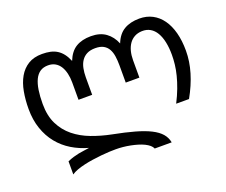

<svg xmlns="http://www.w3.org/2000/svg" viewBox="-118 -713 1294 1097"><g transform="rotate(-20 528.5 -165.0)"><path d="M622.1 -317.9Q622.1 -346.7 618.4 -372.1Q614.7 -397.5 604.2 -416.3Q593.8 -435.1 574.7 -445.8Q555.7 -456.5 524.9 -456.5Q494.1 -456.5 473.6 -445.8Q453.1 -435.1 440.7 -416.3Q428.2 -397.5 423.1 -372.1Q418 -346.7 418 -317.9V-211.9H335V-317.9Q335 -346.7 329.1 -372.1Q323.2 -397.5 311.5 -416.3Q299.8 -435.1 281.5 -445.8Q263.2 -456.5 238.3 -456.5Q209.5 -456.5 189.7 -443.4Q169.9 -430.2 157.7 -404.8Q145.5 -379.4 139.9 -342.8Q134.3 -306.2 134.3 -259.3Q134.3 -187.5 159.4 -136.7Q184.6 -85.9 227.5 -51Q270.5 -16.1 327.4 5.4Q384.3 26.9 448.2 39.6Q523.4 54.2 578.1 69.6Q632.8 85 669.7 103.5Q706.5 122.1 726.6 145.3Q746.6 168.5 752 198.7H648.9Q644.5 187.5 633.1 177.7Q621.6 168 605.2 159.9Q588.9 151.9 568.4 145.8Q547.9 139.6 525.9 135.3Q503.9 130.9 481.4 128.7Q459 126.5 438 126.5Q421.4 126.5 398.2 127.4Q375 128.4 348.9 131.1Q322.8 133.8 295.4 137.7Q268.1 141.6 242.7 147.5Q217.3 153.3 196 161.1Q174.8 168.9 161.1 178.7V99.1Q181.2 90.3 198.5 85.2Q215.8 80.1 231.9 76.9Q248 73.7 263.9 71.8Q279.8 69.8 297.4 66.9Q243.7 52.2 198 24.4Q152.3 -3.4 119.1 -44.4Q85.9 -85.4 67.4 -139.4Q48.8 -193.4 48.8 -259.3Q48.8 -315.4 57.9 -364.5Q66.9 -413.6 87.9 -450.2Q108.9 -486.8 143.3 -508.1Q177.7 -529.3 228 -529.3Q255.9 -529.3 278.3 -524.4Q300.8 -519.5 318.8 -508.1Q336.9 -496.6 351.1 -478.3Q365.2 -460 376.5 -433.1Q397 -484.9 433.6 -507.1Q470.2 -529.3 524.9 -529.3Q579.6 -529.3 615 -503.7Q650.4 -478 668.5 -433.1Q688.5 -484.4 726.3 -506.8Q764.2 -529.3 819.3 -529.3Q863.3 -529.3 898.2 -511Q933.1 -492.7 957.5 -458.5Q981.9 -424.3 994.9 -375.5Q1007.8 -326.7 1007.8 -266.1Q1007.8 -201.2 988 -135Q968.3 -68.8 929.7 0H851.6Q872.6 -41 886.5 -78.1Q900.4 -115.2 908.9 -148.9Q917.5 -182.6 920.9 -213.1Q924.3 -243.7 924.3 -271.5Q924.3 -314 917 -348.6Q909.7 -383.3 895.3 -407.7Q880.9 -432.1 859.1 -444.8Q837.4 -457.5 809.1 -456.5Q782.7 -455.6 762.9 -444.6Q743.2 -433.6 730.5 -415Q717.8 -396.5 711.4 -371.6Q705.1 -346.7 705.1 -317.9V-211.9H622.1Z"/></g></svg>

Font: Arian AMU
Style: Regular
Weight: 400
Designer: Ruben Hakobyan (Tarumian)
Foundry: Ruben Hakobyan (Tarumian)
Version: Version 4.003